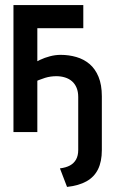

<svg xmlns="http://www.w3.org/2000/svg" viewBox="-20 -520 455 756"><path d="M219 -304Q198 -304 177 -298.5Q156 -293 138 -284.5Q120 -276 108 -268V-193Q121 -200 133.5 -205Q146 -210 157.5 -213.5Q169 -217 180 -218.5Q191 -220 202 -220Q220 -220 236 -215Q252 -210 263.5 -200Q275 -190 281.5 -174.5Q288 -159 288 -138V70Q288 93 279.5 108Q271 123 255.5 131.5Q240 140 216 143L244 216Q290 211 320.5 194Q351 177 366 146.5Q381 116 381 71V-141Q381 -186 368 -217.5Q355 -249 332.5 -268Q310 -287 280.5 -295.5Q251 -304 219 -304ZM33 -500V0H127V-409H308V-500Z"/></svg>

Font: Advent Pro SemiBold
Style: Regular
Weight: 600
Designer: VivaRado, Andreas Kalpakidis
Foundry: VivaRado, Andreas Kalpakidis
Version: Version 3.000